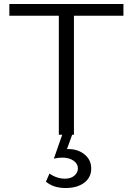

<svg xmlns="http://www.w3.org/2000/svg" viewBox="-20 -678 668 966"><path d="M276 -599H27V-658H601V-599H352V0H343L317 72H324Q373 72 406 99.5Q439 127 439 170Q439 215 403.5 241.5Q368 268 310 268Q249 268 211 236L229 195Q245 207 265.5 214Q286 221 306 221Q337 221 354.5 205.5Q372 190 372 169Q372 146 350 130.5Q328 115 293 115Q274 115 251 120L293 0H276Z"/></svg>

Font: LXGW Bright TC
Style: Regular
Weight: 400
Designer: Christian Thalmann (Catharsis Fonts)
Foundry: LXGW / Christian Thalmann (Catharsis Fonts) / Fontworks Inc.
Version: Version 5.501